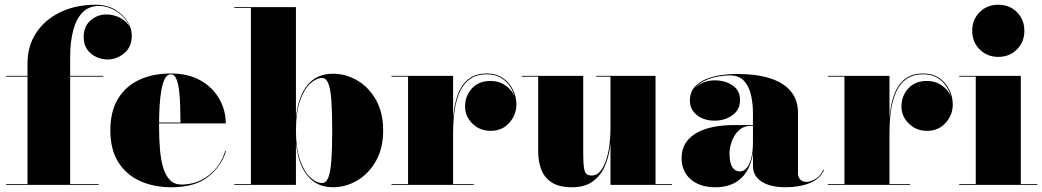

<svg xmlns="http://www.w3.org/2000/svg" viewBox="-20 -780 4396 810"><path d="M96 0V-511.5Q96 -587 133.5 -642.8Q171 -698.5 235.8 -729.2Q300.5 -760 383 -760Q431 -760 465.2 -739.5Q499.5 -719 517.8 -689.2Q536 -659.5 536 -631Q536 -581.5 503.8 -555.2Q471.5 -529 433.5 -529Q411 -529 387.8 -539Q364.5 -549 348.8 -570Q333 -591 333 -623.5Q333 -668.5 362 -693.8Q391 -719 428.5 -719Q454.5 -719 479 -708.5Q503.5 -698 519.2 -678.2Q535 -658.5 535 -631H532.5Q532.5 -666 511.8 -694.2Q491 -722.5 460 -738.8Q429 -755 398 -755Q355.5 -755 328.5 -727.8Q301.5 -700.5 288.8 -652Q276 -603.5 276 -540V0ZM6 0V-3.5H396V0ZM6 -456.5V-460H416V-456.5Z M703.5 10Q628 10 569.8 -16.8Q511.5 -43.5 478.5 -96.8Q445.5 -150 445.5 -230Q445.5 -310 477.8 -363.2Q510 -416.5 567.5 -443.2Q625 -470 700.5 -470Q775 -470 826.8 -440.2Q878.5 -410.5 905.5 -362.2Q932.5 -314 932.5 -259.5H512.5V-263H741.5Q741 -300 740 -335.8Q739 -371.5 735.2 -401.2Q731.5 -431 723.2 -448.8Q715 -466.5 700.5 -466.5Q686 -466.5 676.2 -449Q666.5 -431.5 661 -401Q655.5 -370.5 653.2 -331.8Q651 -293 651 -250Q651 -196 654.8 -150.5Q658.5 -105 668.8 -71.8Q679 -38.5 697.5 -20Q716 -1.5 745.5 -1.5Q811 -1.5 861.2 -40.8Q911.5 -80 930 -143H933.5Q914 -78 858 -34Q802 10 703.5 10Z M1384.5 10Q1317 10 1277.2 -38.8Q1237.5 -87.5 1228.5 -177.5V0H968.5V-3.5H1038.5V-746.5H968.5V-750H1228.5V-283Q1237.5 -372.5 1276.8 -420.8Q1316 -469 1384.5 -469Q1439 -469 1487.5 -440.5Q1536 -412 1566.2 -358.5Q1596.5 -305 1596.5 -230Q1596.5 -155 1566.2 -101.2Q1536 -47.5 1487.5 -18.8Q1439 10 1384.5 10ZM1339 -8Q1356 -8 1365.2 -31.5Q1374.5 -55 1378 -104Q1381.5 -153 1381.5 -230Q1381.5 -307 1378 -355.8Q1374.5 -404.5 1365.2 -427.8Q1356 -451 1339 -451Q1314.5 -451 1288.8 -427.5Q1263 -404 1245.8 -355Q1228.5 -306 1228.5 -230Q1228.5 -154 1245.8 -104.8Q1263 -55.5 1288.8 -31.8Q1314.5 -8 1339 -8Z M1889 -217.5Q1889 -274 1896 -320.2Q1903 -366.5 1919.5 -400Q1936 -433.5 1963.8 -451.8Q1991.5 -470 2033.5 -470Q2074 -470 2102 -450.5Q2130 -431 2144.2 -401Q2158.5 -371 2158.5 -339Q2158.5 -295 2128.2 -261.5Q2098 -228 2050.5 -228Q2003.5 -228 1972.8 -258.8Q1942 -289.5 1942 -330.5Q1942 -375 1970.8 -406.8Q1999.5 -438.5 2049 -438.5Q2081 -438.5 2105.5 -424Q2130 -409.5 2143.8 -386.8Q2157.5 -364 2157.5 -339H2155Q2155 -369.5 2141 -399Q2127 -428.5 2100 -447.5Q2073 -466.5 2033.5 -466.5Q1992.5 -466.5 1965.2 -448.2Q1938 -430 1921.8 -396.8Q1905.5 -363.5 1898.5 -318Q1891.5 -272.5 1891.5 -217.5ZM1891.5 -460V-3.5H1978.5V0H1631.5V-3.5H1701.5V-456.5H1631.5V-460Z M2393 10Q2339.5 10 2308.5 -9.8Q2277.5 -29.5 2264 -63.5Q2250.5 -97.5 2250.5 -141V-456.5H2180.5V-460H2440.5V-133.5Q2440.5 -91.5 2443.8 -71.5Q2447 -51.5 2454.8 -45.5Q2462.5 -39.5 2476.5 -39.5Q2497.5 -39.5 2512.2 -57.2Q2527 -75 2536.8 -104Q2546.5 -133 2551 -168Q2555.5 -203 2555.5 -237H2559Q2559 -198.5 2553 -155.5Q2547 -112.5 2529.8 -75Q2512.5 -37.5 2479.5 -13.8Q2446.5 10 2393 10ZM2555.5 0V-456.5H2495.5V-460H2745.5V-3.5H2815.5V0Z M3293.5 10Q3252.5 10 3221.8 -0.2Q3191 -10.5 3173.8 -30.5Q3156.5 -50.5 3156.5 -80V-304.5Q3156.5 -340.5 3148.8 -377Q3141 -413.5 3119.8 -437.8Q3098.5 -462 3058.5 -462Q3038 -462 3010 -457.2Q2982 -452.5 2955.5 -440.5Q2929 -428.5 2911.8 -408Q2894.5 -387.5 2894.5 -356H2891.5Q2891.5 -393 2922 -417Q2952.5 -441 2995 -441Q3039 -441 3070.5 -419.8Q3102 -398.5 3102 -358Q3102 -317 3070 -294Q3038 -271 2995 -271Q2949.5 -271 2920 -294.5Q2890.5 -318 2890.5 -356Q2890.5 -388.5 2908.2 -410.2Q2926 -432 2955.2 -444.8Q2984.5 -457.5 3019.5 -462.8Q3054.5 -468 3088.5 -468Q3172.5 -468 3230 -449.2Q3287.5 -430.5 3317 -394Q3346.5 -357.5 3346.5 -304.5V-48Q3346.5 -33 3356 -22.8Q3365.5 -12.5 3383.5 -12.5Q3395 -12.5 3416.8 -23Q3438.5 -33.5 3453.5 -63.5L3456.5 -63Q3439.5 -25 3395.8 -7.5Q3352 10 3293.5 10ZM2998 10Q2933 10 2894.2 -23.2Q2855.5 -56.5 2855.5 -113.5Q2855.5 -180.5 2914.2 -216.5Q2973 -252.5 3079.5 -252.5H3203V-249H3148Q3116.5 -249 3096.5 -229.5Q3076.5 -210 3067 -183Q3057.5 -156 3057.5 -133.5Q3057.5 -111 3061.8 -93.8Q3066 -76.5 3076 -66.8Q3086 -57 3102 -57Q3117.5 -57 3129.8 -71Q3142 -85 3149.2 -112.5Q3156.5 -140 3156.5 -180.5H3159.5Q3159.5 -118.5 3140.2 -76Q3121 -33.5 3085 -11.8Q3049 10 2998 10Z M3730 -217.5Q3730 -274 3737 -320.2Q3744 -366.5 3760.5 -400Q3777 -433.5 3804.8 -451.8Q3832.5 -470 3874.5 -470Q3915 -470 3943 -450.5Q3971 -431 3985.2 -401Q3999.5 -371 3999.5 -339Q3999.5 -295 3969.2 -261.5Q3939 -228 3891.5 -228Q3844.5 -228 3813.8 -258.8Q3783 -289.5 3783 -330.5Q3783 -375 3811.8 -406.8Q3840.5 -438.5 3890 -438.5Q3922 -438.5 3946.5 -424Q3971 -409.5 3984.8 -386.8Q3998.5 -364 3998.5 -339H3996Q3996 -369.5 3982 -399Q3968 -428.5 3941 -447.5Q3914 -466.5 3874.5 -466.5Q3833.5 -466.5 3806.2 -448.2Q3779 -430 3762.8 -396.8Q3746.5 -363.5 3739.5 -318Q3732.5 -272.5 3732.5 -217.5ZM3732.5 -460V-3.5H3819.5V0H3472.5V-3.5H3542.5V-456.5H3472.5V-460Z M4191.5 -540Q4144.5 -540 4113 -571.5Q4081.5 -603 4081.5 -650Q4081.5 -697.5 4113 -728.8Q4144.5 -760 4191.5 -760Q4239 -760 4270.2 -728.8Q4301.5 -697.5 4301.5 -650Q4301.5 -603 4270.2 -571.5Q4239 -540 4191.5 -540ZM4286.5 -460V-3.5H4356.5V0H4026.5V-3.5H4096.5V-456.5H4026.5V-460Z"/></svg>

Font: Bodoni Moda 48pt Black
Style: Regular
Weight: 900
Designer: Owen Earl
Foundry: indestructible type
Version: Version 2.004